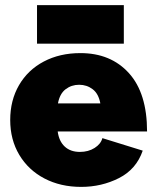

<svg xmlns="http://www.w3.org/2000/svg" viewBox="-20 -720 606 752"><path d="M20 -250Q20 -327 54.5 -386.5Q89 -446 151.5 -479Q214 -512 295 -512Q414 -512 485 -433.5Q556 -355 556 -205H206Q211 -167 233.5 -146Q256 -125 293 -125Q326 -125 350.5 -140.5Q375 -156 381 -179L539 -130Q514 -57 446 -22.5Q378 12 298 12Q217 12 154 -21Q91 -54 55.5 -113.5Q20 -173 20 -250ZM373 -315Q366 -353 343 -370.5Q320 -388 290 -388Q260 -388 237 -370.5Q214 -353 207 -315ZM125 -700H465V-549H125Z"/></svg>

Font: Oak Sans Black
Style: Regular
Weight: 900
Designer: Erik Kennedy, Walven
Foundry: Erik Kennedy, Walven
Version: Version 1.000